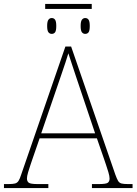

<svg xmlns="http://www.w3.org/2000/svg" viewBox="-24 -949 689 969"><path d="M204 -904V-929H439V-904ZM237 -778Q227 -778 220.5 -786Q214 -794 214 -818Q214 -841 220.5 -849.5Q227 -858 237 -858Q248 -858 254 -849.5Q260 -841 260 -818Q260 -794 254 -786Q248 -778 237 -778ZM406 -778Q396 -778 389.5 -786Q383 -794 383 -818Q383 -841 389.5 -849.5Q396 -858 406 -858Q417 -858 423 -849.5Q429 -841 429 -818Q429 -794 423 -786Q417 -778 406 -778ZM-4 0V-20H18Q41 -20 52 -23Q63 -26 69.5 -36Q76 -46 83 -68L306 -714H335L558 -68Q566 -46 572 -36Q578 -26 589 -23Q600 -20 623 -20H645V0H440V-20H474Q512 -20 520.5 -27Q529 -34 529 -48Q529 -60 523 -80Q517 -100 510.5 -119Q504 -138 501 -147L465 -251H176L140 -147Q137 -138 130.5 -119Q124 -100 118 -80Q112 -60 112 -48Q112 -34 121 -27Q130 -20 167 -20H220V0ZM184 -276H456L379 -505Q370 -532 359 -564.5Q348 -597 338 -628Q328 -659 321 -680Q317 -665 306.5 -634Q296 -603 285 -570.5Q274 -538 266 -515Z"/></svg>

Font: Noto Serif Thin
Style: Regular
Weight: 100
Designer: Monotype Design Team
Foundry: Monotype Imaging Inc.
Version: Version 2.015